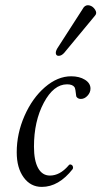

<svg xmlns="http://www.w3.org/2000/svg" viewBox="-20 -712 393 745"><path d="M229 -506.8Q219.2 -496.1 209.2 -495.4Q199.2 -494.6 197 -502.9Q194.8 -511.2 202.1 -523.9L305.2 -684.1Q314.5 -694.3 327.6 -690.9Q340.8 -687.5 349.1 -674.3Q357.4 -661.1 349.1 -651.9ZM142.1 13.2Q98.6 13.2 71.8 -23.7Q44.9 -60.5 44.9 -121.1Q44.9 -193.8 75.2 -262.7Q105.5 -331.5 154.5 -373.8Q203.6 -416 255.9 -416Q288.1 -416 309.6 -402.6Q331.1 -389.2 331.1 -368.2Q331.1 -353 319.6 -340.6Q308.1 -328.1 293.9 -328.1Q281.2 -328.1 275.9 -337.9Q272.9 -368.7 269 -374Q261.2 -384.8 240.2 -384.8Q188 -384.8 149.9 -313.2Q111.8 -241.7 111.8 -143.1Q111.8 -88.9 127.9 -59.8Q144 -30.8 173.8 -30.8Q211.9 -30.8 245.1 -68.8Q249 -75.2 254.9 -73.5Q260.7 -71.8 262.7 -66.2Q264.6 -60.5 262.2 -56.2Q208 13.2 142.1 13.2Z"/></svg>

Font: Junicode SmCond
Style: Italic
Weight: 400
Width: 4
Italic angle: -11°
Designer: Peter S. Baker
Version: Version 2.206